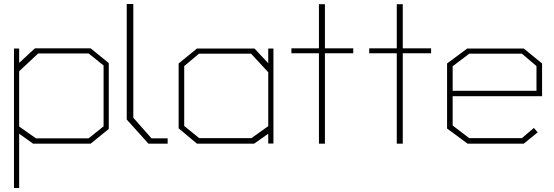

<svg xmlns="http://www.w3.org/2000/svg" viewBox="-20 -720 2776 962"><path d="M434 0H146L76 -50V222H50V-477H76V-405L155 -478H434L525 -404V-74ZM499 -392 424 -452H171L76 -363V-86L160 -27H424L499 -87Z M724 0 615 -121V-700H648V-130L739 -27H820V0Z M1324 -1V-50L1253 0H967L875 -77V-402L967 -477H1255L1324 -403V-477H1350V-1ZM1324 -358 1238 -451H977L903 -389V-89L978 -28H1240L1324 -88Z M1608 -453V0H1578V-453H1440V-478H1578V-699H1608V-478H1750V-453Z M1998 -453V0H1968V-453H1830V-478H1968V-699H1998V-478H2140V-453Z M2248 -238V-91L2331 -28H2595L2655 -79L2674 -57L2604 0H2323L2220 -76V-402L2321 -477H2604L2696 -402V-238ZM2668 -389 2595 -451H2331L2248 -388V-265H2668Z"/></svg>

Font: Turret Road ExtraLight
Style: Regular
Weight: 275
Designer: Noponies
Foundry: Noponies
Version: Version 1.001; ttfautohint (v1.8)